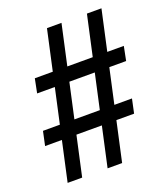

<svg xmlns="http://www.w3.org/2000/svg" viewBox="-132 -802 776 894"><g transform="rotate(-20 256.5 -355.0)"><path d="M247 0 403 -710H475L319 0ZM9 -197 24 -267H465L450 -197ZM49 0 205 -710H277L121 0ZM58 -440 72 -510H513L499 -440Z"/></g></svg>

Font: Geist
Style: Italic
Weight: 400
Italic angle: -12°
Designer: Basement.studio, Andrés Briganti, Mateo Zaragoza
Foundry: Basement.studio, Vercel, Andrés Briganti, Guido Ferreyra, Mateo Zaragoza
Version: Version 1.500